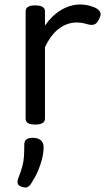

<svg xmlns="http://www.w3.org/2000/svg" viewBox="-20 -539 485 854"><path d="M136 15Q115 15 104.5 8.5Q94 2 94 -11V-489Q94 -502 104.5 -508.5Q115 -515 136 -515Q158 -515 169 -508.5Q180 -502 180 -489V-425Q195 -447 213 -464.5Q231 -482 251 -494Q271 -506 292.5 -512.5Q314 -519 336 -519Q359 -519 380.5 -513Q402 -507 413 -499Q424 -491 427 -481Q430 -471 419 -451Q412 -436 401 -431Q390 -426 374 -430Q363 -433 350.5 -436Q338 -439 321 -439Q301 -439 281.5 -432.5Q262 -426 243.5 -412.5Q225 -399 209 -378Q193 -357 180 -329V-11Q180 2 169 8.5Q158 15 136 15ZM74 291Q62 286 59 278Q56 270 61 255Q73 224 79 202Q85 180 86.5 157.5Q88 135 88 105Q88 88 97.5 81Q107 74 126 74Q149 74 161.5 85Q174 96 174 115Q174 140 167 168Q160 196 148 223.5Q136 251 120 275Q110 291 100 294Q90 297 74 291Z"/></svg>

Font: Playwrite HU
Style: Regular
Weight: 400
Designer: Veronika Burian, José Scaglione
Foundry: TypeTogether
Version: Version 1.002